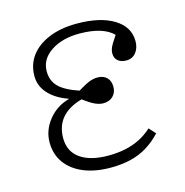

<svg xmlns="http://www.w3.org/2000/svg" viewBox="-85 -596 663 689"><g transform="rotate(-15 246.5 -251.5)"><path d="M245 14Q187 14 144.5 -3.5Q102 -21 78.5 -53.5Q55 -86 55 -130Q55 -175 85 -212.5Q115 -250 162 -263V-264Q116 -280 90 -308.5Q64 -337 64 -374Q64 -417 88 -449Q112 -481 156 -499Q200 -517 259 -517Q346 -517 396.5 -486Q447 -455 447 -402Q447 -376 433.5 -359.5Q420 -343 398 -343Q378 -343 366.5 -353Q355 -363 355 -380Q355 -388 357.5 -396Q360 -404 366.5 -415Q373 -426 384 -442Q365 -461 333.5 -470.5Q302 -480 259 -480Q195 -480 153 -452Q111 -424 111 -379Q111 -344 133.5 -321.5Q156 -299 207 -282Q235 -299 250.5 -305Q266 -311 281 -311Q303 -311 315.5 -298.5Q328 -286 328 -264Q328 -243 314.5 -229.5Q301 -216 278 -216Q264 -216 247.5 -223.5Q231 -231 206 -250Q156 -236 131 -206.5Q106 -177 106 -132Q106 -83 143 -56.5Q180 -30 247 -30Q281 -30 310 -36Q339 -42 364 -54.5Q389 -67 411 -87L433 -63Q409 -37 380.5 -19.5Q352 -2 318.5 6Q285 14 245 14Z"/></g></svg>

Font: Literata ExtraLight
Style: Regular
Weight: 250
Designer: Latin by Veronika Burian and Jose Scaglione. Greek by Irene Vlachou. Cyrillic by Vera Evstafieva.
Foundry: TypeTogether
Version: Version 3.103;gftools[0.9.29]